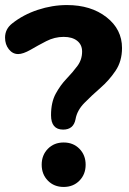

<svg xmlns="http://www.w3.org/2000/svg" viewBox="-22 -734 512 760"><path d="M228 -221Q180 -221 180 -278Q180 -329 198.5 -363Q217 -397 241.5 -422.5Q266 -448 284.5 -473Q303 -498 303 -530Q303 -557 283.5 -572.5Q264 -588 230 -588Q194 -588 161 -571Q128 -554 99 -537Q69 -520 50 -520Q28 -520 13 -539Q-2 -558 -2 -585Q-2 -619 26 -641Q70 -676 127.5 -695Q185 -714 243 -714Q338 -714 399.5 -666Q461 -618 461 -544Q461 -492 435.5 -454Q410 -416 375.5 -386Q341 -356 312 -326.5Q283 -297 277 -262Q269 -221 228 -221ZM230 6Q192 6 167.5 -19Q143 -44 143 -82Q143 -120 167.5 -145Q192 -170 230 -170Q268 -170 292.5 -145Q317 -120 317 -82Q317 -44 292.5 -19Q268 6 230 6Z"/></svg>

Font: Nunito VF Beta Light
Style: Regular
Weight: 300
Designer: Vernon Adams
Foundry: newtypography
Version: Version 3.001